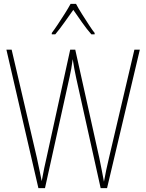

<svg xmlns="http://www.w3.org/2000/svg" viewBox="-20 -970 754 990"><path d="M701 -714 532 0H499L373 -567Q367 -595 363.5 -614Q360 -633 355 -665Q351 -634 347.5 -616Q344 -598 339 -574L212 0H178L13 -714H40L170 -157Q179 -113 185.5 -83.5Q192 -54 195 -36Q201 -69 208 -103Q215 -137 220 -157L342 -714H368L492 -156Q500 -119 504.5 -93.5Q509 -68 516 -33Q522 -66 528 -94.5Q534 -123 542 -156L673 -714ZM372 -950Q384 -927 403 -897Q422 -867 440 -839.5Q458 -812 468 -800V-793H451Q428 -819 403 -854.5Q378 -890 358 -919Q338 -891 312.5 -855Q287 -819 265 -793H247V-800Q260 -817 278 -844Q296 -871 314 -899.5Q332 -928 344 -950Z"/></svg>

Font: Noto Sans Myanmar Condensed Thin
Style: Regular
Weight: 100
Width: 3
Designer: Monotype Design Team
Foundry: Monotype Imaging Inc.
Version: Version 2.107; ttfautohint (v1.8.4.7-5d5b)